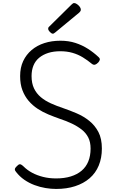

<svg xmlns="http://www.w3.org/2000/svg" viewBox="-20 -1220 766 1259"><path d="M348 19Q315 19 278.5 13Q242 7 206 -6.5Q170 -20 139 -41.5Q108 -63 85 -93Q77 -102 77.5 -110.5Q78 -119 90 -130Q101 -142 109.5 -143Q118 -144 134 -129Q159 -104 191 -87Q223 -70 262.5 -60Q302 -50 348 -50Q402 -50 444 -63Q486 -76 515 -100.5Q544 -125 559 -161.5Q574 -198 574 -246Q574 -289 558.5 -319Q543 -349 515.5 -370.5Q488 -392 451.5 -409.5Q415 -427 372 -441Q335 -454 297.5 -469.5Q260 -485 226.5 -507Q193 -529 167.5 -559Q142 -589 127 -628.5Q112 -668 112 -721Q112 -777 132 -819.5Q152 -862 187.5 -892Q223 -922 271 -937.5Q319 -953 376 -953Q430 -953 474.5 -938.5Q519 -924 556.5 -900Q594 -876 626 -846Q636 -837 634.5 -828.5Q633 -820 624 -810Q613 -799 603.5 -796Q594 -793 583 -801Q554 -825 523 -844Q492 -863 455.5 -873.5Q419 -884 376 -884Q331 -884 296.5 -873Q262 -862 237 -841.5Q212 -821 199.5 -790.5Q187 -760 187 -721Q187 -674 203 -640.5Q219 -607 247.5 -583Q276 -559 314 -542Q352 -525 394 -511Q438 -496 483.5 -476.5Q529 -457 566 -427Q603 -397 625.5 -354Q648 -311 648 -246Q648 -184 627.5 -134.5Q607 -85 567.5 -51Q528 -17 472.5 1Q417 19 348 19ZM327 -999Q318 -999 307 -1010.5Q296 -1022 296 -1031Q296 -1034 296.5 -1037Q297 -1040 302 -1045L449 -1190Q454 -1194 457.5 -1197Q461 -1200 466 -1200Q475 -1200 485.5 -1192.5Q496 -1185 503 -1175.5Q510 -1166 510 -1157Q510 -1152 508 -1148Q506 -1144 499 -1137L343 -1008Q338 -1004 334 -1001.5Q330 -999 327 -999Z"/></svg>

Font: Playwrite US Modern Light
Style: Regular
Weight: 300
Designer: Veronika Burian, José Scaglione
Foundry: TypeTogether
Version: Version 1.003